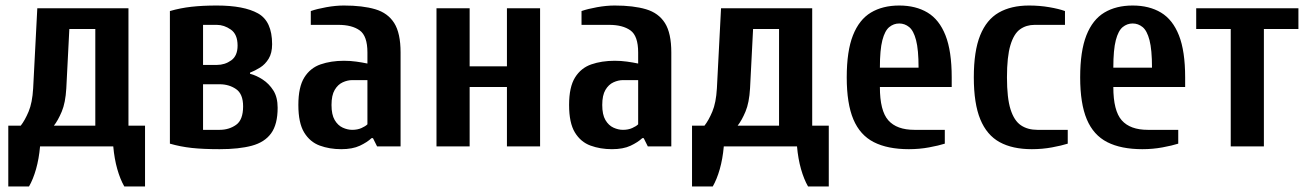

<svg xmlns="http://www.w3.org/2000/svg" viewBox="-20 -530 4730 695"><path d="M10 145V-75H55Q70 -94 83.5 -126Q97 -158 100 -210L115 -500H445V-75H505V145H430Q415 119 404.5 82Q394 45 390 0H125Q121 45 110.5 82Q100 119 85 145ZM175 -75H325V-425H231L220 -210Q217 -158 203.5 -126Q190 -94 175 -75Z M775 10Q715 10 674 5.5Q633 1 595 -10V-490Q633 -501 673 -505.5Q713 -510 765 -510Q863 -510 914 -481.5Q965 -453 965 -370Q965 -338 952.5 -317.5Q940 -297 921.5 -285.5Q903 -274 885 -267V-263Q908 -257 931 -242Q954 -227 969.5 -202.5Q985 -178 985 -140Q985 -80 961.5 -47.5Q938 -15 891.5 -2.5Q845 10 775 10ZM715 -60H775Q809 -60 834.5 -78Q860 -96 860 -145Q860 -190 834.5 -207.5Q809 -225 775 -225H715ZM715 -295H765Q794 -295 817 -311.5Q840 -328 840 -365Q840 -406 815.5 -423Q791 -440 765 -440H715Z M1215 10Q1173 10 1137.5 -3Q1102 -16 1081 -50.5Q1060 -85 1060 -150Q1060 -215 1081.5 -249.5Q1103 -284 1140.5 -297Q1178 -310 1225 -310Q1248 -310 1269.5 -307Q1291 -304 1310 -300V-340Q1310 -400 1282 -420Q1254 -440 1205 -440H1105V-490Q1128 -498 1161.5 -504Q1195 -510 1225 -510Q1293 -510 1338.5 -496.5Q1384 -483 1407 -446.5Q1430 -410 1430 -340V0H1345L1330 -30H1325Q1309 -15 1282.5 -2.5Q1256 10 1215 10ZM1255 -60Q1274 -60 1288.5 -66.5Q1303 -73 1310 -80V-240H1255Q1238 -240 1220.5 -232Q1203 -224 1191.5 -204.5Q1180 -185 1180 -150Q1180 -115 1191.5 -95.5Q1203 -76 1220.5 -68Q1238 -60 1255 -60Z M1560 0V-500H1680V-290H1815V-500H1935V0H1815V-215H1680V0Z M2195 10Q2153 10 2117.5 -3Q2082 -16 2061 -50.5Q2040 -85 2040 -150Q2040 -215 2061.5 -249.5Q2083 -284 2120.5 -297Q2158 -310 2205 -310Q2228 -310 2249.5 -307Q2271 -304 2290 -300V-340Q2290 -400 2262 -420Q2234 -440 2185 -440H2085V-490Q2108 -498 2141.5 -504Q2175 -510 2205 -510Q2273 -510 2318.5 -496.5Q2364 -483 2387 -446.5Q2410 -410 2410 -340V0H2325L2310 -30H2305Q2289 -15 2262.5 -2.5Q2236 10 2195 10ZM2235 -60Q2254 -60 2268.5 -66.5Q2283 -73 2290 -80V-240H2235Q2218 -240 2200.5 -232Q2183 -224 2171.5 -204.5Q2160 -185 2160 -150Q2160 -115 2171.5 -95.5Q2183 -76 2200.5 -68Q2218 -60 2235 -60Z M2485 145V-75H2530Q2545 -94 2558.5 -126Q2572 -158 2575 -210L2590 -500H2920V-75H2980V145H2905Q2890 119 2879.5 82Q2869 45 2865 0H2600Q2596 45 2585.5 82Q2575 119 2560 145ZM2650 -75H2800V-425H2706L2695 -210Q2692 -158 2678.5 -126Q2665 -94 2650 -75Z M3270 10Q3193 10 3143 -15.5Q3093 -41 3069 -98Q3045 -155 3045 -250Q3045 -345 3067.5 -402Q3090 -459 3132.5 -484.5Q3175 -510 3235 -510Q3295 -510 3337.5 -484.5Q3380 -459 3402.5 -402Q3425 -345 3425 -250V-215H3165Q3165 -129 3195.5 -94.5Q3226 -60 3290 -60H3400V-10Q3378 -3 3343 3.5Q3308 10 3270 10ZM3165 -285H3305Q3305 -350 3296 -384.5Q3287 -419 3271 -432Q3255 -445 3235 -445Q3215 -445 3199 -432Q3183 -419 3174 -384.5Q3165 -350 3165 -285Z M3715 10Q3645 10 3598.5 -15.5Q3552 -41 3528.5 -98Q3505 -155 3505 -250Q3505 -345 3528 -402Q3551 -459 3595.5 -484.5Q3640 -510 3705 -510Q3743 -510 3778 -504Q3813 -498 3835 -490V-440H3725Q3695 -440 3672.5 -424Q3650 -408 3637.5 -366.5Q3625 -325 3625 -250Q3625 -175 3638 -134Q3651 -93 3675.5 -76.5Q3700 -60 3735 -60H3845V-10Q3823 -3 3788 3.5Q3753 10 3715 10Z M4115 10Q4038 10 3988 -15.5Q3938 -41 3914 -98Q3890 -155 3890 -250Q3890 -345 3912.5 -402Q3935 -459 3977.5 -484.5Q4020 -510 4080 -510Q4140 -510 4182.5 -484.5Q4225 -459 4247.5 -402Q4270 -345 4270 -250V-215H4010Q4010 -129 4040.5 -94.5Q4071 -60 4135 -60H4245V-10Q4223 -3 4188 3.5Q4153 10 4115 10ZM4010 -285H4150Q4150 -350 4141 -384.5Q4132 -419 4116 -432Q4100 -445 4080 -445Q4060 -445 4044 -432Q4028 -419 4019 -384.5Q4010 -350 4010 -285Z M4435 0V-425H4310V-500H4680V-425H4555V0Z"/></svg>

Font: Cuprum
Style: Regular
Weight: 400
Designer: Jovanny Lemonad
Foundry: Jovanny Lemonad
Version: Version 3.000